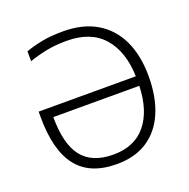

<svg xmlns="http://www.w3.org/2000/svg" viewBox="-130 -849 970 984"><g transform="rotate(-20 355.5 -357.0)"><path d="M316 -672Q253 -672 202.5 -661.5Q152 -651 110 -636V-690Q148 -704 197.5 -714Q247 -724 316 -724Q423 -724 497.5 -680Q572 -636 611 -554Q650 -472 650 -358Q650 -245 615 -162.5Q580 -80 512 -35Q444 10 344 10Q198 10 128 -79.5Q58 -169 58 -351V-380H588Q584 -516 516 -594Q448 -672 316 -672ZM344 -42Q460 -42 522 -118Q584 -194 588 -328H119Q119 -181 173.5 -111.5Q228 -42 344 -42Z"/></g></svg>

Font: BC Sans Light
Style: Regular
Weight: 300
Designer: Monotype Design Team
Foundry: Monotype Imaging Inc.
Version: Version 2.000;GOOG;noto-source:20170915:90ef993387c0